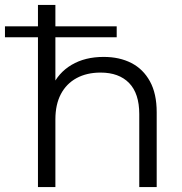

<svg xmlns="http://www.w3.org/2000/svg" viewBox="-53 -762 743 782"><path d="M101.6 0V-742H172.6V-381.3L158.7 -407.6Q183.9 -465.4 238.5 -497.8Q293.1 -530.2 369.2 -530.2Q433.7 -530.2 482 -505.4Q530.3 -480.6 557.7 -430.6Q585.2 -380.7 585.2 -305V0H514.2V-297.6Q514.2 -381.2 472.9 -423.8Q431.5 -466.4 356.6 -466.4Q300.5 -466.4 258.8 -443.8Q217.2 -421.1 194.9 -378.7Q172.6 -336.2 172.6 -275.9V0ZM-32.8 -610.2V-654.7H422.3V-610.2Z"/></svg>

Font: Montserrat Alternates Thin
Style: Regular
Weight: 100
Designer: Julieta Ulanovsky
Foundry: Julieta Ulanovsky
Version: Version 9.000